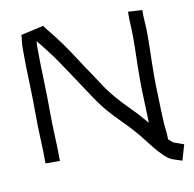

<svg xmlns="http://www.w3.org/2000/svg" viewBox="-83 -737 932 921"><g transform="rotate(-10 383.5 -276.5)"><path d="M732 100Q725 98 710.5 93Q696 88 684 84Q667 77 646.5 57.5Q626 38 606 13.5Q586 -11 569 -33.5Q552 -56 541 -68Q511 -103 477 -136.5Q443 -170 411 -207Q380 -245 352 -288.5Q324 -332 296 -373Q268 -414 240.5 -456Q213 -498 181 -538Q173 -549 163.5 -560.5Q154 -572 144 -585Q144 -586 143.5 -586Q143 -586 143 -587Q142 -580 141.5 -574Q141 -568 141 -561Q141 -482 144 -403Q147 -324 147 -244Q147 -184 150 -122.5Q153 -61 153 -1H83Q83 -60 80 -121Q77 -182 77 -244Q77 -323 74 -402Q71 -481 71 -561Q71 -584 73.5 -600.5Q76 -617 76 -628L186 -653Q188 -650 191.5 -645.5Q195 -641 200 -634Q207 -626 216 -614.5Q225 -603 237 -588Q267 -549 296.5 -505Q326 -461 354 -417Q382 -377 407.5 -337Q433 -297 465 -259Q491 -228 525 -194.5Q559 -161 594 -120Q596 -117 599 -114Q602 -111 605 -107Q603 -152 602 -197Q601 -242 599 -286V-329Q599 -379 600.5 -428Q602 -477 602 -526Q602 -552 600 -586.5Q598 -621 599 -649L668 -645Q667 -623 669.5 -590Q672 -557 672 -526Q672 -476 670.5 -426.5Q669 -377 669 -329V-288Q671 -239 672 -190Q673 -141 676 -91Q677 -75 679.5 -55.5Q682 -36 682 -13Q690 -6 696.5 0Q703 6 708 8Q707 7 716.5 10.5Q726 14 737.5 18Q749 22 754 24ZM146 -627V-625Q146 -625 146 -627ZM145 -615Q146 -618 146 -625Q146 -619 145 -615Z"/></g></svg>

Font: Syne Tactile
Style: Regular
Weight: 400
Designer: Lucas Descroix
Foundry: Bonjour Monde
Version: Version 2.100; ttfautohint (v1.8.3)